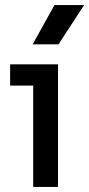

<svg xmlns="http://www.w3.org/2000/svg" viewBox="-20 -738 352 758"><path d="M111 0V-444L155 -400H20V-484H209V0ZM109 -563 195 -718H312L211 -563Z"/></svg>

Font: SUSE Thin Medium
Style: Regular
Weight: 500
Version: Version 1.000